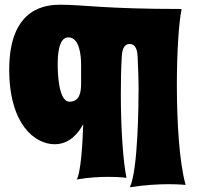

<svg xmlns="http://www.w3.org/2000/svg" viewBox="-20 -744 833 812"><path d="M765 38C738 -59 728 -229 728 -385C728 -521 736 -648 748 -706C421 -706 334 -724 236 -724C182 -724 19 -718 19 -450C19 -216 129 -134 211 -134C272 -134 310 -178 332 -219C329 -129 322 -20 305 15C357 6 403 4 439 4C486 4 515 8 515 8C501 -57 491 -199 491 -346C491 -400 492 -454 495 -505C496 -524 500 -558 528 -558C558 -558 561 -522 562 -505C567 -395 566 -362 566 -363C566 -310 564 -22 529 48C593 38 650 35 692 35C737 35 765 38 765 38ZM323 -470C323 -402 323 -396 323 -391C323 -356 318 -314 274 -314C227 -314 224 -437 224 -473C224 -508 227 -586 269 -586C316 -586 323 -511 323 -470Z"/></svg>

Font: Spicy Rice
Style: Regular
Weight: 400
Designer: Astigmatic (AOETI)
Foundry: Astigmatic (AOETI)
Version: Version 1.000